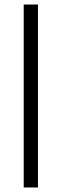

<svg xmlns="http://www.w3.org/2000/svg" viewBox="-20 -750 273 850"><path d="M148 -730V80H85V-730Z"/></svg>

Font: Zilla Slab Regular
Style: Regular
Weight: 400
Designer: Typotheque.com
Foundry: Typotheque type foundry
Version: Version 1.0; 2017